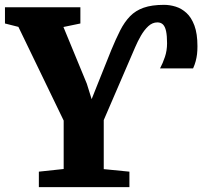

<svg xmlns="http://www.w3.org/2000/svg" viewBox="-34 -773 859 793"><path d="M126.5 0V-64L229 -75V-275L42 -662L-13.5 -676V-743H298V-676L228 -661.5L324.5 -427.5L344.5 -363.5L370 -427.5L425.5 -566Q444.5 -612 462.2 -647Q480 -682 503 -705.8Q526 -729.5 559.5 -741.2Q593 -753 643.5 -753Q667.5 -753 691.8 -745.5Q716 -738 736.2 -719.5Q756.5 -701 769 -667.5Q781.5 -634 781.5 -582Q781.5 -564 779.8 -549.2Q778 -534.5 774.2 -520.2Q770.5 -506 763.5 -490.5H627Q638.5 -512 647.2 -538Q656 -564 656 -594.5Q656 -625 652 -644Q648 -663 639.2 -671.8Q630.5 -680.5 616 -680.5Q595.5 -680.5 578.5 -664.8Q561.5 -649 548 -625.5Q534.5 -602 524.5 -578.5L394.5 -277V-74.5L500.5 -64V0Z"/></svg>

Font: Merriweather 24pt SemiCondensed Black
Style: Regular
Weight: 900
Width: 4
Designer: Eben Sorkin
Foundry: Eben Sorkin
Version: Version 2.100